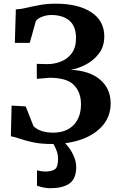

<svg xmlns="http://www.w3.org/2000/svg" viewBox="-20 -771 644 1042"><path d="M263 10.5Q202 10.5 160.2 1.5Q118.5 -7.5 89.8 -17.5Q61 -27.5 39 -31.5L43 -198L119.5 -193.5L161.5 -87Q179 -68.5 207.2 -59.8Q235.5 -51 267 -51Q339.5 -51 379.5 -92.5Q419.5 -134 419.5 -205.5Q419.5 -270.5 381 -309.8Q342.5 -349 248 -349L180 -343L179.5 -424.5L237 -423Q275 -423 310.8 -437Q346.5 -451 369.5 -482Q392.5 -513 392.5 -564Q392.5 -629 356.5 -659.2Q320.5 -689.5 258.5 -689.5Q230.5 -689.5 206.2 -679.2Q182 -669 174.5 -656.5L141.5 -538.5H60.5L66 -720Q92 -721 124.5 -728.8Q157 -736.5 196.2 -743.8Q235.5 -751 282.5 -751Q405 -751 475.5 -704.5Q546 -658 546 -573.5Q546 -518.5 517.2 -480.8Q488.5 -443 446.5 -421Q404.5 -399 364 -392Q466 -387.5 523.2 -338.8Q580.5 -290 580.5 -210.5Q580.5 -141.5 539.2 -92Q498 -42.5 426.5 -16Q355 10.5 263 10.5ZM252.5 250.5Q234.5 250.5 214 246.2Q193.5 242 180.5 236.5L181 153Q191.5 156.5 204.5 158.2Q217.5 160 224 160Q258.5 160 276.8 148.5Q295 137 295 91Q295 62.5 282.5 35.2Q270 8 262.5 -2L306 -6.5L325.5 -2Q336.5 7.5 353 29Q369.5 50.5 382 80Q394.5 109.5 393.5 142.5Q391 203 354.2 226.8Q317.5 250.5 252.5 250.5Z"/></svg>

Font: Merriweather
Style: Bold
Weight: 700
Designer: Eben Sorkin
Foundry: Eben Sorkin
Version: Version 2.100; ttfautohint (v1.7.19-72a1) -l 8 -r 50 -G 200 